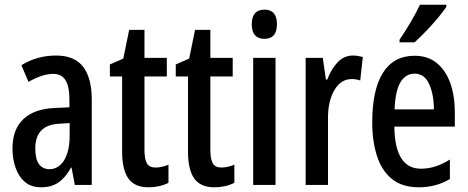

<svg xmlns="http://www.w3.org/2000/svg" viewBox="-20 -786 1990 816"><path d="M218 -550Q297 -550 333.5 -502Q370 -454 370 -362V0H298L284 -74H282Q259 -32 229 -11Q199 10 155 10Q112 10 85.5 -13Q59 -36 46 -73.5Q33 -111 33 -154Q33 -236 79 -279.5Q125 -323 211 -327L275 -330V-363Q275 -418 258.5 -445Q242 -472 206 -472Q161 -472 101 -438L71 -509Q138 -550 218 -550ZM231 -260Q130 -255 130 -155Q130 -109 146 -88Q162 -67 190 -67Q229 -67 252.5 -105Q276 -143 276 -210V-263Z M641 -74Q654 -74 667.5 -77Q681 -80 696 -86V-9Q658 10 611 10Q552 10 525.5 -27.5Q499 -65 499 -142V-461H447V-512L504 -537L529 -659H594V-540H689V-461H594V-148Q594 -111 604 -92.5Q614 -74 641 -74Z M921 -74Q934 -74 947.5 -77Q961 -80 976 -86V-9Q938 10 891 10Q832 10 805.5 -27.5Q779 -65 779 -142V-461H727V-512L784 -537L809 -659H874V-540H969V-461H874V-148Q874 -111 884 -92.5Q894 -74 921 -74Z M1104 -745Q1157 -745 1157 -683Q1157 -621 1104 -621Q1050 -621 1050 -683Q1050 -745 1104 -745ZM1151 -540V0H1056V-540Z M1480 -550Q1489 -550 1499.5 -548.5Q1510 -547 1522 -544L1511 -444Q1503 -447 1493.5 -448.5Q1484 -450 1475 -450Q1428 -450 1400.5 -402Q1373 -354 1374 -280V0H1279V-540H1352L1365 -448H1371Q1388 -493 1415 -521.5Q1442 -550 1480 -550Z M1742 -549Q1799 -549 1837 -517.5Q1875 -486 1894 -432Q1913 -378 1913 -309V-248H1656Q1658 -69 1769 -69Q1800 -69 1830 -78.5Q1860 -88 1892 -108V-25Q1833 10 1760 10Q1689 10 1645.5 -25.5Q1602 -61 1582 -123.5Q1562 -186 1562 -266Q1562 -404 1607.5 -476.5Q1653 -549 1742 -549ZM1742 -473Q1704 -473 1682 -436.5Q1660 -400 1657 -321H1824Q1824 -384 1804 -428.5Q1784 -473 1742 -473ZM1877 -757Q1864 -737 1840 -708.5Q1816 -680 1789.5 -652.5Q1763 -625 1742 -606H1678V-617Q1732 -697 1765 -766H1877Z"/></svg>

Font: Noto Sans Tamil ExtraCondensed Medium
Style: Regular
Weight: 500
Width: 2
Designer: Jelle Bosma - Monotype Design Team
Foundry: Monotype Imaging Inc.
Version: Version 2.004; ttfautohint (v1.8.4.7-5d5b)